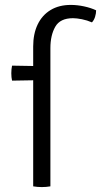

<svg xmlns="http://www.w3.org/2000/svg" viewBox="-20 -758 411 781"><path d="M147 -489V-432L29 -430Q26 -443.5 26 -460Q26 -476 29 -491ZM115 -569Q115 -620.5 133.2 -658.5Q151.5 -696.5 185.8 -717.2Q220 -738 268 -738Q294.5 -738 322.2 -732Q350 -726 371 -716Q371 -703.5 366.8 -689.8Q362.5 -676 354 -667Q334.5 -675.5 313 -679.8Q291.5 -684 277 -684Q224.5 -684 204.8 -649.2Q185 -614.5 185 -562V0Q177.5 1.5 168 2.2Q158.5 3 150 3Q142 3 132.2 2.2Q122.5 1.5 115 0Z"/></svg>

Font: Signika Negative Light Light
Style: Regular
Weight: 300
Version: Version 2.001